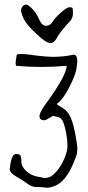

<svg xmlns="http://www.w3.org/2000/svg" viewBox="-20 -662 394 857"><path d="M295.9 -571.3Q247.1 -518.6 234.4 -494.1Q221.7 -469.7 204.1 -469.7Q186.5 -469.7 142.1 -511.2Q97.7 -552.7 85.9 -578.1Q74.2 -603.5 74.2 -615.2Q74.2 -627 81.5 -634.3Q88.9 -641.6 97.2 -641.6Q105.5 -641.6 124 -622.6Q142.6 -603.5 154.8 -575.2Q167 -546.9 185.5 -546.9Q204.1 -546.9 214.4 -564.5Q224.6 -582 252 -606Q279.3 -629.9 290 -629.9Q300.8 -629.9 303.2 -626Q305.7 -622.1 305.7 -603.5Q305.7 -585 295.9 -571.3ZM325.2 -387.7Q325.2 -378.9 320.3 -351.1Q315.4 -323.2 287.6 -269.5Q259.8 -215.8 233.4 -198.2Q233.4 -195.3 257.3 -181.6Q281.2 -168 293.9 -140.6Q306.6 -113.3 315.9 -64Q325.2 -14.6 325.2 -2.9Q325.2 8.8 324.2 19.5Q323.2 30.3 305.7 71.3Q271.5 150.4 222.7 168.9Q204.1 175.8 191.9 175.8Q179.7 175.8 173.8 174.3Q168 172.9 145 172.9Q122.1 172.9 103.5 158.7Q85 144.5 54.2 127Q23.4 109.4 23.4 92.8L27.3 64.5Q31.2 45.9 36.6 35.6Q42 25.4 53.7 25.4Q65.4 25.4 70.3 31.2Q75.2 37.1 75.2 58.1Q75.2 79.1 93.8 98.6Q112.3 117.2 140.6 125L180.7 132.8Q186.5 132.8 199.7 128.9Q212.9 125 232.9 102.1Q252.9 79.1 267.1 45.9Q281.2 12.7 281.2 -11.2Q281.2 -35.2 275.9 -64.9Q270.5 -94.7 263.2 -114.7Q255.9 -134.8 239.3 -139.6L217.8 -144.5Q214.8 -144.5 199.2 -134.8Q184.6 -125 176.8 -125Q176.8 -125 175.8 -125Q156.2 -127 156.2 -142.6Q156.2 -143.6 156.2 -144.5Q158.2 -162.1 178.7 -190.4Q277.3 -325.2 277.3 -367.2Q277.3 -367.2 277.3 -368.2Q222.7 -363.3 167 -363.3Q162.1 -363.3 157.2 -363.3Q106.4 -363.3 53.7 -368.2Q49.8 -368.2 49.8 -379.9Q49.8 -391.6 54.7 -417Q55.7 -420.9 71.3 -420.9Q71.3 -420.9 76.2 -420.9Q97.7 -420.9 141.6 -414.1Q178.7 -409.2 214.8 -408.2Q260.7 -408.2 303.7 -417Q306.6 -418 308.6 -418Q325.2 -418 325.2 -387.7Z"/></svg>

Font: Drukaatie burti
Style: Light
Weight: 300
Version: Version 0.14